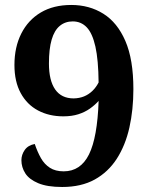

<svg xmlns="http://www.w3.org/2000/svg" viewBox="-20 -744 605 774"><path d="M230.5 9.8Q170.4 9.8 134.1 -5.5Q97.7 -20.8 82 -45.2Q66.3 -69.7 66.3 -98.2Q66.3 -120.1 79.6 -139.3Q92.9 -158.4 120.1 -163.6Q130.9 -131.6 145 -106.6Q159.1 -81.7 181.3 -67.5Q203.4 -53.3 236.7 -53.3Q304.9 -53.3 338.8 -121.6Q372.6 -189.8 377.6 -337.3Q363.1 -320.9 342.7 -306.4Q322.3 -291.9 296 -283.5Q269.7 -275 235.2 -275Q177.8 -275 133.3 -298.7Q88.8 -322.3 63.5 -368.7Q38.2 -415.1 38.2 -482.1Q38.2 -554.1 65.8 -608.7Q93.3 -663.3 144.5 -693.7Q195.7 -724 267.3 -724Q340 -724 396.5 -688.7Q453.1 -653.4 485.4 -578.8Q517.7 -504.3 517.7 -384.5Q517.7 -301.5 501.6 -229.7Q485.4 -157.9 450.9 -104.2Q416.3 -50.5 361.9 -20.3Q307.5 9.8 230.5 9.8ZM277 -347.3Q300.1 -347.8 318.8 -355.4Q337.4 -363.1 352.4 -377.4Q367.3 -391.8 377.5 -411.6Q376.6 -502.5 364.6 -556.2Q352.5 -610 329.7 -633.8Q307 -657.7 273.1 -657.7Q242.7 -657.7 220.9 -639.6Q199.1 -621.5 188.2 -584.1Q177.3 -546.8 177.3 -488Q177.3 -419.3 202.5 -383.3Q227.7 -347.3 277 -347.3Z"/></svg>

Font: Noto Serif Sinhala
Style: Regular
Weight: 400
Designer: Jelle Bosma - Monotype Design Team
Foundry: Monotype Imaging Inc.
Version: Version 2.006